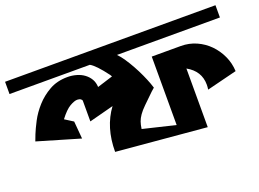

<svg xmlns="http://www.w3.org/2000/svg" viewBox="-92 -757 1291 957"><g transform="rotate(-20 553.0 -278.0)"><path d="M457 -260 327 -226V-336Q327 -340 320.5 -345Q314 -350 302 -350Q287 -350 262.5 -336Q238 -322 207 -281L251 -253L259 -160L35 -226L48 -260Q58 -285 77 -321.5Q96 -358 126.5 -392Q157 -426 198.5 -449.5Q240 -473 295 -473Q319 -473 342 -466.5Q365 -460 382.5 -447Q400 -434 410.5 -416Q421 -398 422 -374L505 -400L499 -410Q449 -477 421 -492H-5V-557H1111V-492H565Q580 -477 595.5 -454Q611 -431 626 -404Q641 -377 653.5 -349.5Q666 -322 674 -300L682 -276L665 -261Q632 -229 611.5 -209Q591 -189 579.5 -172.5Q568 -156 562.5 -140.5Q557 -125 554 -103L725 -62V-425H879Q923 -425 961 -408Q999 -391 1027.5 -362Q1056 -333 1073.5 -295Q1091 -257 1093 -214L933 -174Q934 -181 934.5 -187.5Q935 -194 935 -200Q935 -272 867 -310V1L391 -41Q391 -171 457 -260Z"/></g></svg>

Font: Shorif Bongobondhu ANSI V1
Style: Regular
Weight: 400
Designer: Shorif Uddin Shishir, Shorif art & Design, e-mail : shorifart@gmail.com, facebook : Shorif2001
Foundry: Lipighor Font Foundry
Version: Designed by Shorif Uddin Shishir | Developed by Niladri Shek